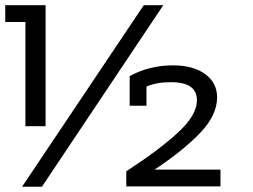

<svg xmlns="http://www.w3.org/2000/svg" viewBox="-20 -712 963 732"><path d="M76.9 -230.8V-628.2H0V-692.3H153.8V-230.8ZM602.6 -692.3 139.7 0H64.1L528.2 -692.3ZM820.5 -1.3H461.5V-59Q585.9 -139.7 658.3 -206.4Q730.8 -273.1 730.8 -329.5Q730.8 -364.1 706.4 -381.4Q682.1 -398.7 630.8 -398.7Q576.9 -398.7 538.5 -382.1V-309H474.4V-421.8Q548.7 -462.8 639.7 -462.8Q716.7 -462.8 762.2 -429.5Q807.7 -396.2 807.7 -341Q807.7 -273.1 743.6 -205.8Q679.5 -138.5 569.2 -65.4H820.5Z"/></svg>

Font: Slabo 13px
Style: Regular
Weight: 400
Designer: John Hudson
Foundry: Tiro Typeworks Ltd.
Version: Version 1.02 Build 005a